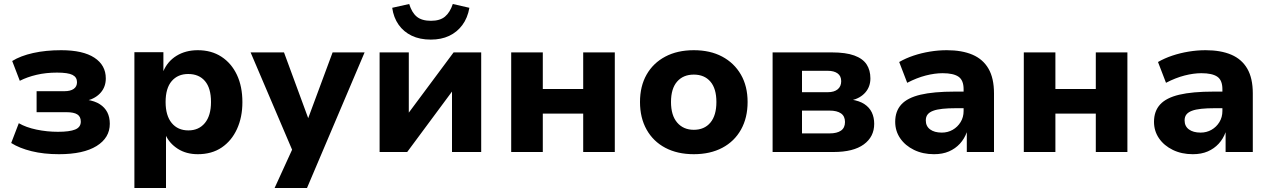

<svg xmlns="http://www.w3.org/2000/svg" viewBox="-20 -760 6358 960"><path d="M275 11Q199 11 138 -4Q77 -19 36 -45L74 -144Q110 -123 162.5 -112Q215 -101 270 -101Q328 -101 356 -112.5Q384 -124 384 -152Q384 -177 366.5 -188Q349 -199 313 -199H163V-304H302Q332 -304 348.5 -315.5Q365 -327 365 -349Q365 -374 342.5 -385.5Q320 -397 265 -397Q210 -397 163 -386Q116 -375 79 -356L41 -455Q83 -481 146 -495Q209 -509 286 -509Q395 -509 452 -471.5Q509 -434 509 -368Q509 -327 484.5 -298Q460 -269 416 -257V-261Q454 -255 479 -239Q504 -223 516.5 -198.5Q529 -174 529 -141Q529 -71 463 -30Q397 11 275 11Z M652 180V-499H797V-402H796Q817 -453 862.5 -481Q908 -509 969 -509Q1037 -509 1087 -476.5Q1137 -444 1164.5 -386Q1192 -328 1192 -249Q1192 -174 1165 -115Q1138 -56 1088.5 -22.5Q1039 11 969 11Q911 11 869 -16Q827 -43 808 -85H810V180ZM922 -108Q974 -108 1004.5 -145Q1035 -182 1035 -250Q1035 -319 1005 -354.5Q975 -390 921 -390Q869 -390 838.5 -354.5Q808 -319 808 -250Q808 -182 838.5 -145Q869 -108 922 -108Z M1353 180 1459 -52V32L1233 -498H1400L1527 -153H1515L1643 -498H1803L1515 180Z M1878 0V-498H2024V-182H2013L2248 -498H2386V0H2240V-317H2251L2016 0ZM2134 -562Q2079 -562 2038.5 -581.5Q1998 -601 1973 -636.5Q1948 -672 1941 -721L2026 -740Q2039 -697 2064 -676.5Q2089 -656 2135 -656Q2180 -656 2205 -677Q2230 -698 2244 -740L2327 -721Q2318 -670 2291.5 -634.5Q2265 -599 2225.5 -580.5Q2186 -562 2134 -562Z M2536 0V-498H2694V-315H2896V-498H3054V0H2896V-192H2694V0Z M3449 11Q3367 11 3306.5 -21Q3246 -53 3213 -112Q3180 -171 3180 -250Q3180 -329 3213 -387Q3246 -445 3306.5 -477Q3367 -509 3449 -509Q3531 -509 3591 -477Q3651 -445 3684.5 -387Q3718 -329 3718 -250Q3718 -171 3685 -112Q3652 -53 3591.5 -21Q3531 11 3449 11ZM3449 -111Q3502 -111 3532 -147Q3562 -183 3562 -250Q3562 -317 3532 -352Q3502 -387 3449 -387Q3396 -387 3365.5 -352Q3335 -317 3335 -250Q3335 -183 3366 -147Q3397 -111 3449 -111Z M3843 0V-498H4139Q4209 -498 4251.5 -482.5Q4294 -467 4313 -438Q4332 -409 4332 -368Q4332 -327 4307 -298Q4282 -269 4237 -258V-262Q4277 -256 4302 -239.5Q4327 -223 4339 -198Q4351 -173 4351 -141Q4351 -76 4299 -38Q4247 0 4148 0ZM3990 -93H4128Q4165 -93 4185 -107Q4205 -121 4205 -150Q4205 -179 4185 -193Q4165 -207 4128 -207H3990ZM3990 -299H4119Q4151 -299 4168.5 -313.5Q4186 -328 4186 -354Q4186 -380 4168 -393Q4150 -406 4119 -406H3990Z M4650 11Q4594 11 4550 -10.5Q4506 -32 4481 -68.5Q4456 -105 4456 -151Q4456 -204 4486.5 -237.5Q4517 -271 4582.5 -286.5Q4648 -302 4754 -302H4817V-219H4760Q4721 -219 4692.5 -216Q4664 -213 4645.5 -206Q4627 -199 4618 -187.5Q4609 -176 4609 -158Q4609 -129 4630.5 -113Q4652 -97 4689 -97Q4719 -97 4743.5 -111Q4768 -125 4783 -149.5Q4798 -174 4798 -205V-314Q4798 -359 4772.5 -376.5Q4747 -394 4693 -394Q4654 -394 4609 -382.5Q4564 -371 4516 -346L4476 -450Q4509 -469 4548 -482Q4587 -495 4629.5 -502Q4672 -509 4714 -509Q4790 -509 4842.5 -486.5Q4895 -464 4922.5 -416.5Q4950 -369 4950 -293V0H4814V-99Q4802 -66 4779.5 -41.5Q4757 -17 4725 -3Q4693 11 4650 11Z M5099 0V-498H5257V-315H5459V-498H5617V0H5459V-192H5257V0Z M5944 11Q5888 11 5844 -10.5Q5800 -32 5775 -68.5Q5750 -105 5750 -151Q5750 -204 5780.5 -237.5Q5811 -271 5876.5 -286.5Q5942 -302 6048 -302H6111V-219H6054Q6015 -219 5986.5 -216Q5958 -213 5939.5 -206Q5921 -199 5912 -187.5Q5903 -176 5903 -158Q5903 -129 5924.5 -113Q5946 -97 5983 -97Q6013 -97 6037.5 -111Q6062 -125 6077 -149.5Q6092 -174 6092 -205V-314Q6092 -359 6066.5 -376.5Q6041 -394 5987 -394Q5948 -394 5903 -382.5Q5858 -371 5810 -346L5770 -450Q5803 -469 5842 -482Q5881 -495 5923.5 -502Q5966 -509 6008 -509Q6084 -509 6136.5 -486.5Q6189 -464 6216.5 -416.5Q6244 -369 6244 -293V0H6108V-99Q6096 -66 6073.5 -41.5Q6051 -17 6019 -3Q5987 11 5944 11Z"/></svg>

Font: Nunito Sans 9pt ExtraBold
Style: Regular
Weight: 800
Version: Version 3.101;gftools[0.9.27]